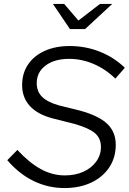

<svg xmlns="http://www.w3.org/2000/svg" viewBox="-20 -942 652 972"><path d="M306 10Q224 10 150.5 -25.5Q77 -61 17 -131L68 -183Q128 -118 186.5 -86Q245 -54 308 -54Q361 -54 402 -72.5Q443 -91 467 -124Q491 -157 491 -198Q491 -242 460.5 -268Q430 -294 356 -315L249 -342Q171 -362 131.5 -405Q92 -448 92 -511Q92 -571 122 -615.5Q152 -660 206.5 -684.5Q261 -709 333 -709Q413 -709 485 -680.5Q557 -652 612 -599L564 -544Q515 -592 454.5 -618Q394 -644 330 -644Q256 -644 211 -610.5Q166 -577 166 -521Q166 -478 194 -451Q222 -424 280 -408L385 -382Q480 -356 523 -315Q566 -274 566 -209Q566 -144 533 -94.5Q500 -45 441.5 -17.5Q383 10 306 10ZM334 -795 248 -922H305L377 -838L486 -922H548L411 -795Z"/></svg>

Font: Red Hat Text VF
Style: Italic
Weight: 400
Italic angle: -12°
Designer: Pentagram, MCKL
Foundry: Pentagram, MCKL
Version: Version 1.023